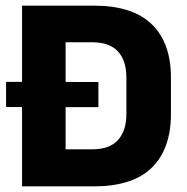

<svg xmlns="http://www.w3.org/2000/svg" viewBox="-20 -659 662 679"><path d="M1.5 -280.5V-369.5L328 -369V-280ZM167.5 0V-131H307Q367 -131 397 -163.5Q427 -196 427 -256.5V-384.5Q427 -445 397 -477.2Q367 -509.5 307 -509.5H167V-639H312.5Q449 -639 516.8 -573.2Q584.5 -507.5 584.5 -384.5V-256Q584.5 -132.5 517 -66.2Q449.5 0 312.5 0ZM58 0V-639H212V0Z"/></svg>

Font: Anek Tamil
Style: Bold
Weight: 700
Designer: Aadarsh Rajan (Tamil), Yesha Goshar (Latin)
Foundry: Ek Type
Version: Version 1.003